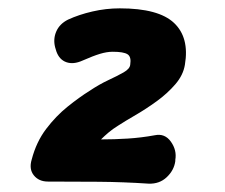

<svg xmlns="http://www.w3.org/2000/svg" viewBox="-20 -720 540 460"><path d="M95 -285Q73 -285 61 -300Q49 -315 56 -338Q67 -380 90.5 -411Q114 -442 142 -464.5Q170 -487 194 -502Q218 -518 239.5 -528Q261 -538 276 -546.5Q291 -555 292 -565Q295 -584 285.5 -590Q276 -596 250 -596Q236 -596 219.5 -591Q203 -586 178 -575Q156 -565 139 -571Q122 -577 115 -597L112 -607Q107 -627 115 -645Q123 -663 143 -673Q169 -685 201.5 -692.5Q234 -700 267 -700Q360 -700 397 -665Q434 -630 423 -565Q419 -540 400 -518Q381 -496 355.5 -477.5Q330 -459 305 -444.5Q280 -430 263 -419Q250 -411 240 -402.5Q230 -394 222 -386Q254 -386 286 -388Q318 -390 351 -396Q375 -401 389.5 -380.5Q404 -360 400 -337V-334Q397 -312 379.5 -295.5Q362 -279 336 -280Q276 -284 216 -284.5Q156 -285 95 -285Z"/></svg>

Font: Winky Sans Black
Style: Italic
Weight: 900
Italic angle: -8.97852°
Designer: Simon Atzbach
Foundry: typofactur
Version: Version 1.205